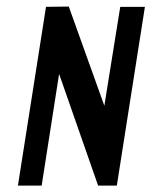

<svg xmlns="http://www.w3.org/2000/svg" viewBox="-20 -581 510 601"><path d="M195.3 -560.5 124 -559.6 36.1 0H110.4L165 -349.6L287.1 0H345.7L433.6 -559.6H356.4L306.6 -250Z"/></svg>

Font: Geo
Style: Oblique
Weight: 500
Italic angle: -11°
Version: Version 001.2